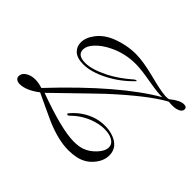

<svg xmlns="http://www.w3.org/2000/svg" viewBox="-170 -978 1368 1368"><g transform="rotate(45 514.0 -294.0)"><path d="M648 119Q598 119 539 105Q480 91 413 62Q363 40 313.5 16Q264 -8 214 -31Q134 31 67 31Q49 31 35 20Q24 11 24 -4Q24 -43 74 -63Q97 -72 125 -72Q159 -72 198 -59Q392 -265 556.5 -405.5Q721 -546 854 -622Q834 -621 799 -624.5Q764 -628 715 -637Q664 -646 623.5 -651Q583 -656 554 -656Q445 -656 352 -610Q286 -578 248 -535Q214 -498 214 -463Q214 -406 293 -406Q360 -406 460 -456Q503 -478 543.5 -506.5Q584 -535 624 -570Q630 -575 637 -576Q643 -578 643 -573Q643 -571 640 -569Q563 -489 468 -440Q419 -415 375 -402Q331 -389 290 -389Q225 -389 194 -420Q167 -447 167 -488Q167 -537 207 -589Q248 -642 320 -671Q412 -707 504 -707Q542 -707 588.5 -699.5Q635 -692 691 -678Q810 -647 855 -644Q860 -643 865 -643Q870 -643 874 -643Q896 -643 901 -648Q960 -696 999 -696Q1028 -696 1028 -674Q1028 -645 984 -634Q969 -630 947 -630Q939 -630 930 -630.5Q921 -631 911 -632L907 -631Q838 -593 749.5 -523.5Q661 -454 552 -354Q540 -343 461.5 -267Q383 -191 239 -51Q508 48 632 48Q681 48 715 36Q762 19 799 -21Q838 -62 838 -100Q838 -144 781 -163Q754 -171 724 -171Q698 -171 670.5 -165.5Q643 -160 614 -149Q538 -120 477 -59Q473 -55 468 -55Q459 -55 459 -61Q459 -64 460 -65Q518 -137 602 -170Q653 -190 709 -190Q749 -190 785 -179Q881 -148 881 -62Q881 -7 839 43Q795 96 726 111Q707 115 687.5 117Q668 119 648 119Z"/></g></svg>

Font: Carattere
Style: Regular
Weight: 400
Designer: Robert E. Leuschke
Foundry: Robert E. Leuschke
Version: Version 1.010; ttfautohint (v1.8.3)